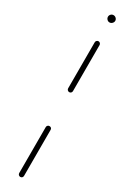

<svg xmlns="http://www.w3.org/2000/svg" viewBox="-176 -627 442 635"><g transform="rotate(30 45.5 -309.0)"><path d="M31.5 -604.4Q31.5 -610 35.6 -614.1Q39.6 -618.1 45.2 -618.1Q50.7 -618.1 55 -614.1Q59.3 -610 59.3 -604.4Q59.3 -598.9 55 -594.6Q50.7 -590.4 45.2 -590.4Q39.6 -590.4 35.6 -594.6Q31.5 -598.9 31.5 -604.4ZM45.2 -0.4Q41.5 -0.4 38.7 -3.1Q35.9 -5.9 35.9 -9.6V-185.2Q35.9 -189.3 38.7 -191.9Q41.5 -194.4 45.2 -194.4Q49.3 -194.4 51.9 -191.9Q54.4 -189.3 54.4 -185.2V-9.6Q54.4 -5.9 51.9 -3.1Q49.3 -0.4 45.2 -0.4ZM45.2 -324.1Q41.5 -324.1 38.7 -326.9Q35.9 -329.6 35.9 -333.3V-509.3Q35.9 -513 38.7 -515.7Q41.5 -518.5 45.2 -518.5Q48.9 -518.5 51.7 -515.7Q54.4 -513 54.4 -509.3V-333.3Q54.4 -329.6 51.9 -326.9Q49.3 -324.1 45.2 -324.1Z"/></g></svg>

Font: 26F Galaxy Sans Hairline
Style: Regular
Weight: 50
Designer: C₂₉H₂₅N₃O₅
Version: Version 1.100